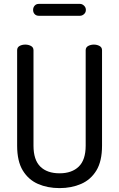

<svg xmlns="http://www.w3.org/2000/svg" viewBox="-20 -960 612 986"><path d="M286 6Q224 6 175 -15.5Q126 -37 97 -84.5Q68 -132 68 -212V-702Q68 -717 80.5 -724Q93 -731 110 -731Q126 -731 139 -724Q152 -717 152 -702V-212Q152 -139 187 -104.5Q222 -70 286 -70Q349 -70 384.5 -104.5Q420 -139 420 -212V-702Q420 -717 433 -724Q446 -731 462 -731Q478 -731 491 -724Q504 -717 504 -702V-212Q504 -132 475 -84.5Q446 -37 396.5 -15.5Q347 6 286 6ZM179 -879Q166 -879 158 -887.5Q150 -896 150 -909Q150 -922 158 -931Q166 -940 179 -940H391Q402 -940 411.5 -931Q421 -922 421 -909Q421 -896 411.5 -887.5Q402 -879 391 -879Z"/></svg>

Font: Dosis ExtraLight Medium
Style: Regular
Weight: 500
Version: Version 3.001; ttfautohint (v1.8.2)